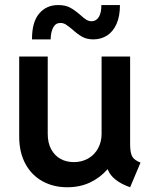

<svg xmlns="http://www.w3.org/2000/svg" viewBox="-20 -749 619 776"><path d="M57.6 -197.3V-520.5H172.9V-208Q172.9 -171.4 187 -145.5Q201.2 -119.6 224.9 -106.7Q248.5 -93.8 278.3 -93.8Q311 -93.8 336.7 -108.6Q362.3 -123.5 376.5 -149.7Q390.6 -175.8 390.6 -208V-520.5H505.9V-163.1Q506.3 -130.9 514.6 -116.2Q522.9 -101.6 547.9 -91.8L505.9 7.8Q469.7 -4.9 446.8 -23.2Q423.8 -41.5 415.5 -64.5H414.1Q384.8 -30.8 344 -11.5Q303.2 7.8 252 7.8Q195.8 7.8 151.9 -16.4Q107.9 -40.5 82.8 -86.7Q57.6 -132.8 57.6 -197.3ZM215.8 -728.5Q244.1 -728.5 263.2 -718.3Q282.2 -708 304.7 -688.5Q318.4 -675.8 328.6 -669.4Q338.9 -663.1 350.6 -663.1Q369.6 -663.6 379.9 -681.2Q390.1 -698.7 389.6 -728.5H464.8Q464.8 -683.1 450.9 -652.1Q437 -621.1 413.1 -605.7Q389.2 -590.3 358.4 -589.8Q331.1 -589.8 312.3 -600.3Q293.5 -610.8 272.5 -629.9Q254.9 -644.5 245.4 -650.4Q235.8 -656.2 223.6 -656.2Q205.1 -656.2 195.3 -638.4Q185.5 -620.6 184.6 -589.8H109.4Q108.9 -659.7 138.4 -694.3Q168 -729 215.8 -728.5Z"/></svg>

Font: Reddit Sans Vanilla SemiBold
Style: Regular
Weight: 600
Designer: Stephen Hutchings
Foundry: Reddit
Version: Version 1.013